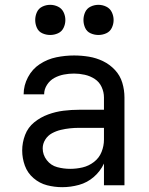

<svg xmlns="http://www.w3.org/2000/svg" viewBox="-20 -768 616 796"><path d="M238 8Q273 8 307.5 -1.5Q342 -11 369 -34.5Q396 -58 411 -90V0H496V-364Q496 -395 487 -425Q478 -455 456.5 -478Q435 -501 407 -514.5Q379 -528 348.5 -533Q318 -538 287 -538Q250 -538 213.5 -530.5Q177 -523 145.5 -502.5Q114 -482 96 -448Q78 -414 78 -377H163Q163 -377 163 -377Q163 -377 163 -377Q163 -398 175 -416.5Q187 -435 205.5 -445Q224 -455 245 -459Q266 -463 287 -463Q309 -463 331.5 -458Q354 -453 373 -440.5Q392 -428 401.5 -407Q411 -386 411 -364V-313H309Q276 -313 243.5 -309Q211 -305 179.5 -293.5Q148 -282 122 -261Q96 -240 84 -208.5Q72 -177 72 -144Q72 -112 83 -81.5Q94 -51 119 -29.5Q144 -8 175 0Q206 8 238 8ZM271 -68Q244 -68 217.5 -75Q191 -82 174 -104Q157 -126 157 -153Q157 -172 167.5 -189Q178 -206 195.5 -215.5Q213 -225 232 -229.5Q251 -234 270 -236Q289 -238 309 -238H411V-189Q411 -163 401 -138Q391 -113 369.5 -96.5Q348 -80 322.5 -74Q297 -68 271 -68ZM388 -623Q405 -623 420.5 -630Q436 -637 443.5 -652.5Q451 -668 451 -685Q451 -702 443.5 -717.5Q436 -733 420.5 -740.5Q405 -748 388 -748Q371 -748 355.5 -740.5Q340 -733 333 -717.5Q326 -702 326 -685Q326 -668 333 -652.5Q340 -637 355.5 -630Q371 -623 388 -623ZM188 -623Q205 -623 220.5 -630Q236 -637 243.5 -652.5Q251 -668 251 -685Q251 -702 243.5 -717.5Q236 -733 220.5 -740.5Q205 -748 188 -748Q171 -748 155.5 -740.5Q140 -733 133 -717.5Q126 -702 126 -685Q126 -668 133 -652.5Q140 -637 155.5 -630Q171 -623 188 -623Z"/></svg>

Font: Iosevka Sparkle
Style: Regular
Weight: 400
Designer: Belleve Invis
Foundry: Belleve Invis
Version: Version 4.5.0; ttfautohint (v1.8.3)